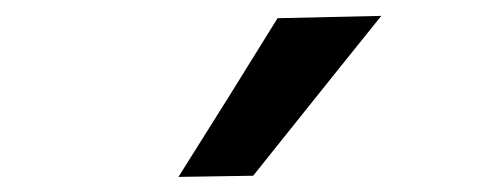

<svg xmlns="http://www.w3.org/2000/svg" viewBox="-20 -798 640 248"><path d="M210.5 -569.5Q243 -621 275 -672.2Q307 -723.5 338.5 -774.5L472.5 -777.5Q444 -742 416 -707.2Q388 -672.5 361 -638.5Q334 -604.5 307 -571Z"/></svg>

Font: Commissioner Thin SemiBold
Style: Regular
Weight: 600
Version: Version 1.000